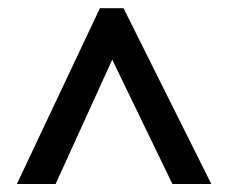

<svg xmlns="http://www.w3.org/2000/svg" viewBox="-20 -736 561 472"><path d="M21.5 -283.7 225.6 -715.8H283.7L499.5 -283.7H403.8L255.9 -589.4L116.7 -283.7Z"/></svg>

Font: Open Sans SemiCondensed SemiBold
Style: Regular
Weight: 600
Width: 4
Designer: Monotype Design Team
Foundry: Monotype Imaging Inc.
Version: Version 3.000